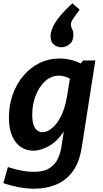

<svg xmlns="http://www.w3.org/2000/svg" viewBox="-29 -900 625 1162"><path d="M180 242Q131 242 82 232.5Q33 223 -9 208L19 111Q60 125 101 132.5Q142 140 175 140Q238 140 272.5 116.5Q307 93 322 58.5Q337 24 342 -8L357 -104Q319 -46 268.5 -17Q218 12 172 12Q132 12 99 -9Q66 -30 45.5 -74.5Q25 -119 25 -189Q25 -263 48 -327.5Q71 -392 112.5 -441.5Q154 -491 210 -518.5Q266 -546 331 -546Q362 -546 394.5 -539Q427 -532 460 -516L474 -534H548L466 -10Q451 86 408.5 141Q366 196 306 219Q246 242 180 242ZM228 -100Q256 -100 286 -124.5Q316 -149 340 -196.5Q364 -244 376 -313L394 -424Q360 -442 328 -442Q281 -442 244 -408.5Q207 -375 186.5 -320.5Q166 -266 166 -205Q166 -150 183 -125Q200 -100 228 -100ZM409 -880 453 -842Q426 -805 413 -786Q400 -767 400 -753Q400 -738 407.5 -724.5Q415 -711 415 -688Q415 -651 392 -632.5Q369 -614 342 -614Q317 -614 297 -630Q277 -646 277 -682Q277 -716 305.5 -763.5Q334 -811 409 -880Z"/></svg>

Font: Bitter
Style: Bold Italic
Weight: 700
Italic angle: -9°
Designer: Sol Matas, and Bitter project Authors
Foundry: Sol Matas
Version: Version 2.001